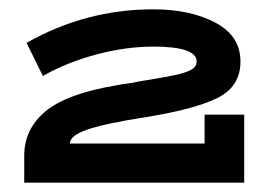

<svg xmlns="http://www.w3.org/2000/svg" viewBox="-20 -812 569 412"><path d="M504 -566V-420H32V-478Q32 -535 77.5 -573Q123 -611 230 -629Q240 -631 252 -632.5Q264 -634 277 -637Q333 -646 356 -651Q379 -656 390.5 -662.5Q402 -669 402 -680Q402 -712 309 -712Q250 -712 186.5 -695Q123 -678 72 -649L37 -720Q164 -792 309 -792Q388 -792 442 -763.5Q496 -735 496 -680Q496 -627 448 -602.5Q400 -578 295 -561Q205 -547 167.5 -534Q130 -521 130 -504H419V-566Z"/></svg>

Font: BioRhyme Expanded ExtraBold
Style: Regular
Weight: 800
Width: 7
Designer: Aoife Mooney
Foundry: Aoife Mooney Type
Version: Version 1.000